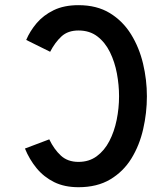

<svg xmlns="http://www.w3.org/2000/svg" viewBox="-20 -732 656 762"><path d="M291.5 11Q236 11 195 -9.2Q154 -29.5 125.2 -64.5Q96.5 -99.5 79 -142.5L175.5 -179Q194.5 -139.5 221.5 -114.5Q248.5 -89.5 291.5 -89.5Q333.5 -89.5 364 -112Q394.5 -134.5 414 -172Q433.5 -209.5 443 -256Q452.5 -302.5 452.5 -350Q452.5 -394.5 444 -440.2Q435.5 -486 416.5 -524.8Q397.5 -563.5 366.8 -587.2Q336 -611 291.5 -611Q249.5 -611 224 -587.5Q198.5 -564 179 -526.5L84 -573.5Q98.5 -608 125.2 -639.8Q152 -671.5 193 -691.5Q234 -711.5 291.5 -711.5Q364.5 -711.5 416 -680Q467.5 -648.5 500 -596Q532.5 -543.5 547.8 -479.2Q563 -415 563 -350Q563 -284 548.2 -219.5Q533.5 -155 501.5 -103Q469.5 -51 417.5 -20Q365.5 11 291.5 11Z"/></svg>

Font: Overpass Mono SemiBold
Style: Regular
Weight: 600
Monospace: yes
Designer: Delve Withrington, Dave Bailey
Foundry: Delve Fonts LLC
Version: Version 4.000